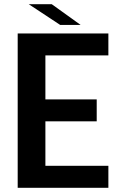

<svg xmlns="http://www.w3.org/2000/svg" viewBox="-20 -897 602 917"><path d="M365.2 -777.8H267.6L117.2 -877H227.1ZM497.6 -105V0H64.5V-737.3H497.6V-632.3H196.8V-422.4H441.9V-317.4H196.8V-105Z"/></svg>

Font: Epilogue SemiBold
Style: Regular
Weight: 600
Designer: Tyler Finck
Foundry: Etcetera Type Co
Version: Version 2.112